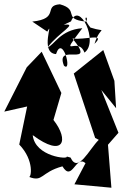

<svg xmlns="http://www.w3.org/2000/svg" viewBox="-47 -832 644 898"><path d="M265 -100C277 -85 117 -98 106 -200C251 -92 278 -176 203 -271L240 -397L148 -590L78 -517L-27 -310L80 -334L43 -156C116 -80 98 3 88 -5C155 22 142 -26 245 -54C291 22 306 -109 353 -69L301 30L474 46L458 -155L507 -211L427 -411L496 -326L488 -454L436 -598L298 -488L398 -187L415 -178C370 -134 318 -19 283 -95ZM174 -684C207 -745 136 -584 215 -579C246 -674 293 -488 252 -525C208 -638 410 -508 292 -652C348 -643 451 -681 395 -627C423 -719 460 -676 376 -703C328 -762 373 -758 355 -731C242 -742 328 -786 233 -812C153 -806 235 -745 104 -731ZM285 -732C324 -830 417 -635 348 -586C318 -668 221 -545 338 -700C235 -693 205 -619 176 -611C228 -681 323 -725 251 -716Z"/></svg>

Font: Asimov Silicon
Style: Regular
Weight: 400
Designer: Google
Version: Version 2.000980; 2014